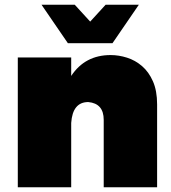

<svg xmlns="http://www.w3.org/2000/svg" viewBox="-20 -789 722 809"><path d="M642 0H417V-284Q417 -353 352 -359Q286 -359 280 -271V0H55V-547H280V-469Q338 -557 446 -557Q480.5 -557 515.2 -546Q550 -535 578.5 -510.5Q607 -486 624.5 -446.2Q642 -406.5 642 -349ZM454 -607H266L155 -769H295L360 -698L425 -769H565Z"/></svg>

Font: Argentum Novus Black
Style: Regular
Weight: 900
Designer: Julieta Ulanovsky (font) & Cristiano Sobral (main changes)
Foundry: Julieta Ulanovsky (font) & Cristiano Sobral (main changes)
Version: Version 3.00;November 27, 2020;FontCreator 13.0.0.2655 64-bi